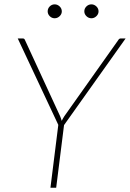

<svg xmlns="http://www.w3.org/2000/svg" viewBox="-20 -884 612 904"><path d="M281.5 -295 244.5 0H217.5L254.5 -296L63.5 -703H87Q95 -703 97.5 -695.5L263 -337Q265.5 -331.5 267.2 -326Q269 -320.5 270.5 -315Q273.5 -321 276.5 -326.2Q279.5 -331.5 283 -337L537 -695.5Q541 -703 549 -703H571.5ZM271 -830.5Q271 -817.5 260.8 -807.8Q250.5 -798 237.5 -798Q224 -798 214.2 -807.8Q204.5 -817.5 204.5 -830.5Q204.5 -844 214.2 -853.8Q224 -863.5 237.5 -863.5Q250.5 -863.5 260.8 -853.8Q271 -844 271 -830.5ZM444 -830.5Q444 -817.5 433.8 -807.8Q423.5 -798 410.5 -798Q397 -798 387 -807.8Q377 -817.5 377 -830.5Q377 -844 387 -853.8Q397 -863.5 410.5 -863.5Q423.5 -863.5 433.8 -853.8Q444 -844 444 -830.5Z"/></svg>

Font: Lato ExtraLight
Style: Italic
Weight: 275
Italic angle: -7°
Designer: Lukasz Dziedzic with Adam Twardoch and Botio Nikoltchev
Foundry: tyPoland Lukasz Dziedzic
Version: Version 2.015; 2015-08-06; http://www.latofonts.com/